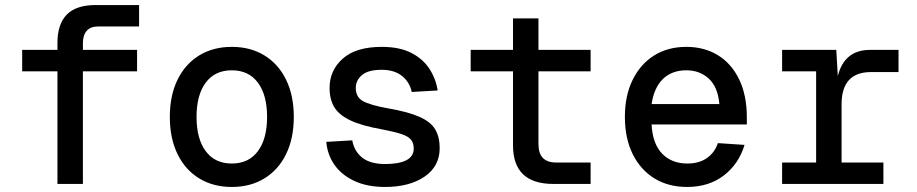

<svg xmlns="http://www.w3.org/2000/svg" viewBox="-20 -730 3640 762"><path d="M208 0V-447H68V-532H208V-560Q208 -634 245 -672Q282 -710 360 -710H532V-625H370Q339 -625 324 -607.5Q309 -590 309 -559V-532H524V-447H309V0Z M900 12Q826 12 770.5 -22Q715 -56 684.5 -118.5Q654 -181 654 -266Q654 -351 684.5 -413.5Q715 -476 770.5 -510Q826 -544 900 -544Q974 -544 1029.5 -510Q1085 -476 1115.5 -413.5Q1146 -351 1146 -266Q1146 -181 1115.5 -118.5Q1085 -56 1029.5 -22Q974 12 900 12ZM900 -81Q967 -81 1003.5 -130Q1040 -179 1040 -266Q1040 -353 1003.5 -402Q967 -451 900 -451Q833 -451 796.5 -402Q760 -353 760 -266Q760 -179 796.5 -130Q833 -81 900 -81Z M1508 12Q1437 12 1386 -12Q1335 -36 1307 -76.5Q1279 -117 1275 -167L1378 -173Q1386 -129 1418 -104Q1450 -79 1509 -79Q1563 -79 1592.5 -94Q1622 -109 1622 -141Q1622 -161 1612 -174.5Q1602 -188 1574.5 -197.5Q1547 -207 1494 -217Q1415 -231 1370 -252.5Q1325 -274 1306.5 -305Q1288 -336 1288 -381Q1288 -451 1340.5 -497.5Q1393 -544 1495 -544Q1566 -544 1612.5 -520Q1659 -496 1684.5 -456.5Q1710 -417 1717 -371L1614 -365Q1606 -404 1575.5 -428.5Q1545 -453 1495 -453Q1441 -453 1416.5 -432Q1392 -411 1392 -381Q1392 -345 1420 -329Q1448 -313 1520 -300Q1601 -286 1645.5 -266Q1690 -246 1707.5 -216Q1725 -186 1725 -142Q1725 -70 1665 -29Q1605 12 1508 12Z M2176 0Q2016 0 2016 -153V-447H1848V-532H2016V-657H2117V-532H2324V-447H2117V-158Q2117 -85 2187 -85H2324V0Z M2707 12Q2632 12 2576.5 -22.5Q2521 -57 2490.5 -119.5Q2460 -182 2460 -266Q2460 -350 2490.5 -412.5Q2521 -475 2575.5 -509.5Q2630 -544 2704 -544Q2775 -544 2829 -511Q2883 -478 2913.5 -415Q2944 -352 2944 -264V-236H2566Q2570 -159 2608 -120Q2646 -81 2708 -81Q2755 -81 2786 -103Q2817 -125 2829 -162L2935 -155Q2912 -79 2852.5 -33.5Q2793 12 2707 12ZM2566 -317H2835Q2829 -385 2793 -418Q2757 -451 2704 -451Q2647 -451 2611.5 -417Q2576 -383 2566 -317Z M3084 0V-85H3219V-447H3084V-532H3299L3305 -428Q3331 -532 3433 -532H3546V-444H3437Q3320 -444 3320 -316V-85H3486V0Z"/></svg>

Font: Geist Mono Medium
Style: Regular
Weight: 500
Monospace: yes
Designer: Basement.studio, Andrés Briganti, Mateo Zaragoza
Foundry: Basement.studio, Vercel, Andrés Briganti, Guido Ferreyra, Mateo Zaragoza
Version: Version 1.500; ttfautohint (v1.8.4.7-5d5b)